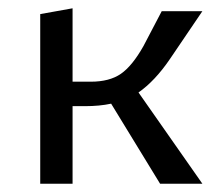

<svg xmlns="http://www.w3.org/2000/svg" viewBox="-20 -443 532 463"><path d="M314 -220 468 0H366L248 -193Q220 -187 185 -187H155V0H77V-409L155 -423V-246H199Q244 -246 271.5 -265Q299 -284 326 -332L370 -416H468L390 -301Q354 -248 314 -220Z"/></svg>

Font: Ysabeau Medium
Style: Regular
Weight: 500
Designer: Christian Thalmann (Catharsis Fonts)
Version: Version 0.003